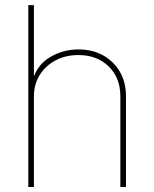

<svg xmlns="http://www.w3.org/2000/svg" viewBox="-20 -748 617 768"><path d="M115.7 -362.8V0H93.3V-727.5H115.7V-425.3H109.9Q127.4 -487.8 179.4 -519Q231.4 -550.3 293.5 -550.3Q349.6 -550.3 392.3 -526.6Q435.1 -502.9 459.5 -460.9Q483.9 -418.9 483.9 -362.8V0H461.4V-362.8Q461.4 -437 414.6 -482.4Q367.7 -527.8 293.5 -527.8Q242.7 -527.8 202.4 -506.6Q162.1 -485.4 138.9 -448Q115.7 -410.6 115.7 -362.8Z"/></svg>

Font: Inter 16pt Thin
Style: Regular
Weight: 250
Version: Version 4.001;git-66647c0bb